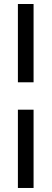

<svg xmlns="http://www.w3.org/2000/svg" viewBox="-20 -727 257 958"><path d="M69.3 -316.4V-707H147.5V-316.4ZM69.3 210.9V-179.7H147.5V210.9Z"/></svg>

Font: Wanted Sans Std Variable
Style: Regular
Weight: 400
Designer: Original Design by Kil Hyung-jin and Kang Hanbin, Wanted Lab, Inc;
Foundry: Wanted Lab, Inc.
Version: Version 1.003;Glyphs 3.2 (3227)